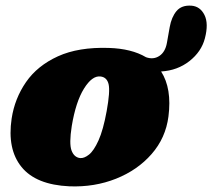

<svg xmlns="http://www.w3.org/2000/svg" viewBox="-20 -658 766 693"><path d="M372.5 -485Q455 -482.5 507 -451.5Q533.5 -442 555 -456Q576.5 -470 582.5 -503.5L592.5 -560Q599 -596.5 617.2 -618.2Q635.5 -640 671 -637.5Q702.5 -635 718 -604Q733.5 -573 719.5 -519.5Q707 -471.5 663.8 -437.5Q620.5 -403.5 561.5 -400Q601 -338.5 588 -237.5Q578 -160 527.2 -102Q476.5 -44 398.8 -13Q321 18 230.5 14.5Q110 9 57.8 -55.2Q5.5 -119.5 22 -230Q33 -302.5 74 -361.8Q115 -421 189.2 -454.8Q263.5 -488.5 372.5 -485ZM269 -87.5Q283.5 -86 301 -99.8Q318.5 -113.5 335.5 -151Q352.5 -188.5 365 -257Q378 -328.5 372 -354Q366 -379.5 342.5 -382Q312.5 -385.5 283 -338Q253.5 -290.5 239 -203Q229 -139.5 238.2 -114.8Q247.5 -90 269 -87.5Z"/></svg>

Font: Fraunces 9pt SuperSoft Black
Style: Italic
Weight: 900
Italic angle: -16°
Version: Version 1.000;[0bf87f6ff]